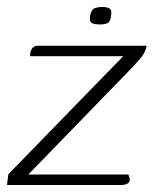

<svg xmlns="http://www.w3.org/2000/svg" viewBox="-32 -530 440 550"><path d="M49 -30H336L339 -20Q342 -10 334.5 -5Q327 0 314 0H-12L-8 -31L321 -369H54L55 -379Q57 -389 62.5 -394Q68 -399 78 -399H388Q387 -390 382.5 -381Q378 -372 369.5 -362Q361 -352 349 -339ZM254 -460Q240 -460 232 -463.5Q224 -467 226 -484Q229 -502 238.5 -506Q248 -510 261 -510Q275 -510 282 -505.5Q289 -501 286 -484Q284 -467 275.5 -463.5Q267 -460 254 -460Z"/></svg>

Font: Genos Light
Style: Italic
Weight: 300
Italic angle: -8°
Designer: Robert E. Leuschke
Foundry: Robert E. Leuschke
Version: Version 1.010